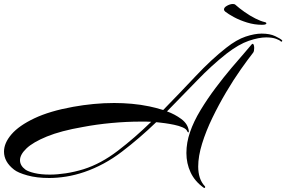

<svg xmlns="http://www.w3.org/2000/svg" viewBox="-47 -850 1432 960"><path d="M199 40Q137 40 90 27Q43 14 23 -2Q-27 -41 -27 -92Q-27 -135 10.5 -178.5Q48 -222 125 -258.5Q202 -295 319 -316Q369 -325 420.5 -330Q472 -335 524 -335Q568 -335 612.5 -331Q657 -327 700 -318Q714 -315 732 -310.5Q750 -306 769 -300Q852 -385 931 -469Q1010 -553 1084 -611Q1136 -652 1181 -667Q1226 -682 1261 -682Q1302 -682 1328.5 -669.5Q1355 -657 1363 -649Q1366 -646 1363 -643Q1360 -640 1357 -643Q1352 -649 1333 -656Q1314 -663 1284 -663Q1247 -663 1197 -646Q1147 -629 1086 -582Q1011 -523 937.5 -446.5Q864 -370 788 -293Q827 -279 859.5 -255Q892 -231 897 -196V-192Q897 -188 895 -188Q892 -188 889 -194Q885 -205 866.5 -213Q848 -221 824 -226Q800 -231 778 -234Q756 -237 745 -238L734 -239Q651 -159 562.5 -91.5Q474 -24 375 10Q328 26 283.5 33Q239 40 199 40ZM972 89Q927 57 906 12Q885 -33 885 -85Q885 -137 903 -189Q921 -242 955.5 -299Q990 -356 1031 -410.5Q1072 -465 1110.5 -510.5Q1149 -556 1175.5 -586Q1202 -616 1207 -623Q1213 -631 1216 -631Q1220 -631 1222 -624.5Q1224 -618 1224 -610Q1224 -594 1219 -587Q1193 -554 1157 -503Q1121 -452 1084 -389.5Q1047 -327 1015 -261Q983 -195 963.5 -132Q944 -69 944 -17Q944 13 952 38Q960 63 978 82Q979 83 979 85Q979 87 977 89Q975 91 972 89ZM202 23Q239 23 282 16.5Q325 10 371 -4Q457 -31 542 -96Q627 -161 709 -241Q696 -242 683 -242Q670 -242 656 -242Q586 -242 510.5 -235Q435 -228 367 -215Q257 -196 187.5 -167.5Q118 -139 85.5 -108Q53 -77 53 -49Q53 -22 80 -2Q94 8 126 15.5Q158 23 202 23ZM1263 -726Q1225 -726 1188 -737.5Q1151 -749 1122.5 -764.5Q1094 -780 1079 -792Q1073 -797 1073 -803Q1073 -813 1088.5 -821.5Q1104 -830 1117 -830Q1126 -830 1129 -827Q1149 -809 1176 -790Q1203 -771 1230 -757.5Q1257 -744 1275 -740Q1285 -738 1285 -733Q1285 -731 1281 -728.5Q1277 -726 1263 -726Z"/></svg>

Font: Arizonia
Style: Regular
Weight: 400
Designer: Robert E. Leuschke
Foundry: Robert E. Leuschke
Version: Version 1.010; ttfautohint (v1.8.4.7-5d5b)